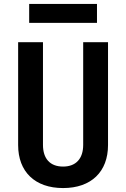

<svg xmlns="http://www.w3.org/2000/svg" viewBox="-20 -944 640 974"><path d="M128 -828H472V-924H128ZM300 10C443 10 528 -73 528 -208V-730H402V-209C402 -140 366 -99 300 -99C233 -99 198 -140 198 -209V-730H72V-208C72 -73 157 10 300 10Z"/></svg>

Font: JetBrains Mono
Style: Bold
Weight: 558
Monospace: yes
Designer: Philipp Nurullin, Konstantin Bulenkov
Foundry: JetBrains
Version: Version 2.305